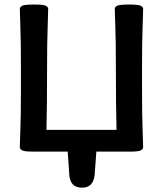

<svg xmlns="http://www.w3.org/2000/svg" viewBox="-20 -679 732 860"><path d="M502 -97.2Q499 -199.7 499 -383.3Q499 -494.6 496.6 -556.2Q494.1 -617.7 494.1 -638.2Q494.1 -647.9 504.6 -653.3Q515.1 -658.7 560.1 -658.7Q599.6 -658.7 610.4 -653.3Q621.1 -647.9 621.1 -638.2Q621.1 -617.7 618.7 -556.2Q616.2 -494.6 616.2 -383.3V-272Q616.2 -160.6 618.7 -100.8Q621.1 -41 621.1 -20.5Q621.1 -10.7 610.4 -5.4Q599.6 0 567.4 0H411.6L404.3 100.1Q399.9 161.6 347.7 161.6Q294.4 161.6 290.5 104.5L283.2 0H122.6Q90.3 0 79.6 -5.4Q68.8 -10.7 68.8 -20.5Q68.8 -41 71.3 -100.8Q73.7 -160.6 73.7 -272V-383.3Q73.7 -494.6 71.3 -556.2Q68.8 -617.7 68.8 -638.2Q68.8 -647.9 79.6 -653.3Q90.3 -658.7 132.8 -658.7Q174.8 -658.7 185.3 -653.3Q195.8 -647.9 195.8 -638.2Q195.8 -617.7 193.4 -556.2Q190.9 -494.6 190.9 -383.3Q190.9 -199.7 188 -97.2Z"/></svg>

Font: Bainsley
Style: Bold
Weight: 700
Designer: Paul James MIller
Foundry: High-Logic / Made with FontCreator
Version: Version 1.411;March 28, 2021;FontCreator 13.0.0.2683 64-bit